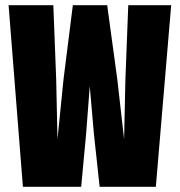

<svg xmlns="http://www.w3.org/2000/svg" viewBox="-20 -718 690 738"><path d="M68 0 13 -698H185L196 -412L201 -183L224 -412L260 -698H392L431 -412L457 -183L462 -412L473 -698H638L579 0H363L341 -203L325 -387L311 -203L292 0Z"/></svg>

Font: Azeret Mono Thin ExtraBold
Style: Regular
Weight: 800
Version: Version 1.002